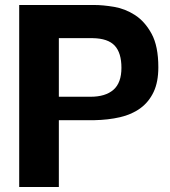

<svg xmlns="http://www.w3.org/2000/svg" viewBox="-20 -700 682 770"><path d="M615 -430Q615 -371 596 -331Q577 -291 543 -266Q509 -241 461.5 -230Q414 -219 358 -218H216V50H57V-680H357Q393 -680 437.5 -672.5Q482 -665 521.5 -639.5Q561 -614 588 -564.5Q615 -515 615 -430ZM343 -312Q403 -312 435 -340Q467 -368 467 -428Q467 -488 440 -517Q413 -546 352 -547H216V-312Z"/></svg>

Font: BM HANNA Pro
Style: Regular
Weight: 400
Designer: Woowa Brothers : Cheoljun Lim; Soyoung Lee; & Sandoll : Jooyeon Kang;
Foundry: Sandoll Communications Inc.
Version: Version 1.000;PS 1;hotconv 16.6.51;makeotf.lib2.5.65220